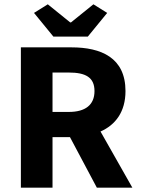

<svg xmlns="http://www.w3.org/2000/svg" viewBox="-20 -872 653 892"><path d="M77 0H224V-235H305L430 0H595L447 -261C517 -292 563 -353 563 -449C563 -604 450 -652 312 -652H77ZM224 -352V-535H300C377 -535 419 -513 419 -449C419 -385 377 -352 300 -352ZM228 -702H388L478 -812L414 -852L310 -768H306L202 -852L138 -812Z"/></svg>

Font: Giro Sans Regular
Style: Bold
Weight: 700
Designer: Paul D. Hunt
Foundry: Adobe Systems Incorporated
Version: Version 1.000;PS 1.0;hotconv 1.0.88;makeotf.lib2.5.647800